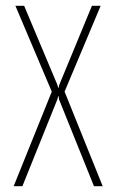

<svg xmlns="http://www.w3.org/2000/svg" viewBox="-20 -640 400 660"><path d="M27 0 158 -325 33 -620H63L177 -349L180 -338H181L184 -349L296 -620H326L202 -325L333 0H303L183 -298L181 -310H180L177 -298L57 0Z"/></svg>

Font: Smooch Sans Thin ExtraLight
Style: Regular
Weight: 250
Version: Version 1.010